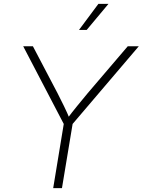

<svg xmlns="http://www.w3.org/2000/svg" viewBox="-20 -965 732 985"><path d="M252.9 0 307.1 -329.1 99.1 -727.5H148.9L274.9 -487.3Q292 -453.6 308.1 -420.9Q324.2 -388.2 339.4 -351.1H321.3Q348.6 -388.2 375.7 -421.1Q402.8 -454.1 430.2 -487.3L635.3 -727.5H691.9L352.5 -329.1L297.9 0ZM385.3 -811.5 484.9 -945.3H536.6L424.8 -811.5Z"/></svg>

Font: Inter 20pt ExtraLight
Style: Italic
Weight: 250
Italic angle: -9.3988°
Version: Version 4.001;git-66647c0bb